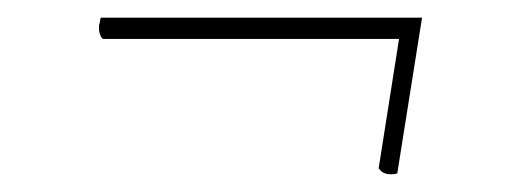

<svg xmlns="http://www.w3.org/2000/svg" viewBox="-20 -321 572 217"><path d="M422 -124Q412 -124 408 -131L431 -277H96Q91 -283 92 -293Q93 -295 93 -297Q93 -299 94 -301H457L429 -125Q426 -124 422 -124Z"/></svg>

Font: Petrona Thin
Style: Italic
Weight: 100
Italic angle: -9°
Designer: Ringo R. Seeber
Foundry: Ringo R. Seeber
Version: Version 2.001; ttfautohint (v1.8.3)